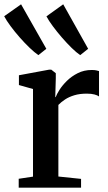

<svg xmlns="http://www.w3.org/2000/svg" viewBox="-60 -873 502 893"><path d="M27 0V-41.5L93.5 -51.5V-459L28 -477.5V-523L168.5 -549H178.5L199.5 -532.5V-508L197 -420.5L199.5 -422.5Q203.5 -434 216.5 -454.8Q229.5 -475.5 251 -496.8Q272.5 -518 301.8 -532.8Q331 -547.5 366.5 -547.5Q379.5 -547.5 387.5 -545.8Q395.5 -544 400.5 -542.5V-424.5Q394 -429.5 379.8 -433.5Q365.5 -437.5 343.5 -437.5Q311 -437.5 286 -430Q261 -422.5 242.8 -410.5Q224.5 -398.5 211.5 -385V-52L317 -41V0ZM118 -617Q101 -628.5 78 -650.5Q55 -672.5 31.5 -699.2Q8 -726 -11.2 -752Q-30.5 -778 -40.5 -797.5L38 -853L155.5 -646L119 -617ZM312.5 -617Q295.5 -628.5 273.2 -650.2Q251 -672 228 -698.5Q205 -725 185.8 -751Q166.5 -777 156 -797L234 -853L350 -646L313.5 -617Z"/></svg>

Font: Merriweather 60pt SemiBold
Style: Regular
Weight: 600
Version: Version 2.100